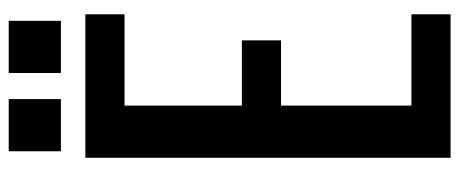

<svg xmlns="http://www.w3.org/2000/svg" viewBox="-340 -760 1099 460"><g transform="rotate(-90 210.0 -529.5)"><path d="M78.1 -1058.6H203.1V-933.6H78.1ZM265.6 -1058.6H390.6V-933.6H265.6ZM343.8 -406.2H187.5V-93.8H406.2V0H62.5V-875H406.2V-781.2H187.5V-500H343.8Z"/></g></svg>

Font: OswaldRegular
Style: Regular
Weight: 400
Designer: vernon adams
Foundry: vernon adams
Version: Version 1.000